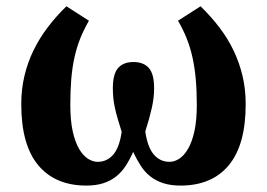

<svg xmlns="http://www.w3.org/2000/svg" viewBox="-20 -574 840 604"><path d="M547.9 9.8Q517.1 9.8 494.1 2.4Q471.2 -4.9 453.6 -18.6Q436 -32.2 423.1 -52Q410.2 -71.8 398.9 -96.2Q388.2 -71.8 375.2 -52Q362.3 -32.2 345 -18.6Q327.6 -4.9 304.9 2.4Q282.2 9.8 252 9.8Q153.8 9.8 100.3 -54.2Q46.9 -118.2 46.9 -246.1Q46.9 -293.5 56.9 -335.4Q66.9 -377.4 85.4 -415.5Q104 -453.6 130.1 -488Q156.2 -522.5 189 -554.2L259.8 -508.8Q244.1 -481.9 232.9 -454.1Q221.7 -426.3 214.6 -394.8Q207.5 -363.3 204.3 -326.4Q201.2 -289.6 201.2 -244.1Q201.2 -195.3 208.7 -161.1Q216.3 -127 228.8 -105.7Q241.2 -84.5 256.6 -74.7Q272 -64.9 287.1 -64.9Q316.4 -64.9 335.9 -87.2Q355.5 -109.4 362.8 -159.2Q355.5 -182.6 350.1 -200.9Q344.7 -219.2 341.3 -235.4Q337.9 -251.5 336.4 -266.4Q335 -281.2 335 -296.9Q335 -341.3 351.6 -360.1Q368.2 -378.9 399.9 -378.9Q431.6 -378.9 448.2 -360.1Q464.8 -341.3 464.8 -296.9Q464.8 -281.2 463.1 -266.6Q461.4 -252 458 -236.3Q454.6 -220.7 449.5 -202.1Q444.3 -183.6 437 -160.2Q444.3 -110.4 464.1 -87.6Q483.9 -64.9 513.2 -64.9Q528.8 -64.9 543.9 -74.7Q559.1 -84.5 571.5 -105.7Q584 -127 591.6 -161.1Q599.1 -195.3 599.1 -244.1Q599.1 -289.6 595.7 -326.4Q592.3 -363.3 585.2 -394.8Q578.1 -426.3 566.9 -454.1Q555.7 -481.9 540 -508.8L610.8 -554.2Q643.6 -522.5 669.9 -488Q696.3 -453.6 714.6 -415.5Q732.9 -377.4 742.9 -335.4Q752.9 -293.5 752.9 -246.1Q752.9 -118.2 699.7 -54.2Q646.5 9.8 547.9 9.8Z"/></svg>

Font: Droids
Style: b
Weight: 700
Foundry: Ascender Corporation
Version: Version 1.00 build 113